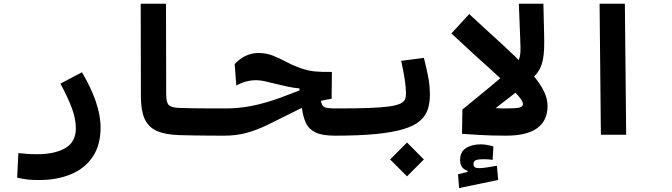

<svg xmlns="http://www.w3.org/2000/svg" viewBox="-20 -713 3556 1016"><path d="M186.5 239.7Q147.5 239.7 122.8 236.6Q98.1 233.4 70.8 227.1L77.1 97.2Q105 99.6 124.5 101.3Q144 103 176.8 103Q270.5 103 325.9 70.6Q381.3 38.1 381.3 -34.2Q381.3 -83.5 360.6 -139.9Q339.8 -196.3 299.8 -270.5L413.6 -330.6Q460.4 -252 486.3 -178Q512.2 -104 512.2 -38.1Q512.2 55.2 470.5 116.9Q428.7 178.7 355.2 209.2Q281.7 239.7 186.5 239.7Z M1166 4.9Q1132.8 4.9 1091.1 4.6Q1049.3 4.4 1006.6 3.7Q963.9 2.9 927.7 2Q852.5 -0.5 808.3 -21Q764.2 -41.5 745.1 -84.7Q726.1 -127.9 725.6 -198.2L724.6 -693.4H858.4L859.4 -215.3Q859.4 -171.4 872.6 -157.7Q885.7 -144 923.8 -142.1Q956.5 -140.6 999.8 -140.1Q1043 -139.6 1088.1 -139.4Q1133.3 -139.2 1171.9 -139.2Q1189 -139.2 1197.5 -117.7Q1206.1 -96.2 1206.1 -63.5Q1206.1 -38.6 1196.8 -16.8Q1187.5 4.9 1166 4.9Z M1752 4.9Q1685.1 4.9 1649.7 -12.2Q1614.3 -29.3 1598.9 -62Q1583.5 -94.7 1577.6 -142.1Q1565.9 -136.7 1553.7 -130.6Q1541.5 -124.5 1528.8 -118.2Q1452.6 -79.6 1395.3 -52Q1337.9 -24.4 1284.4 -9.8Q1231 4.9 1166 4.9Q1153.3 4.9 1145.5 -12.9Q1137.7 -30.8 1137.7 -72.3Q1137.7 -111.3 1147.5 -125.2Q1157.2 -139.2 1173.3 -139.2Q1241.7 -139.2 1309.3 -152.1Q1377 -165 1460.9 -194.8Q1490.7 -205.6 1516.1 -215.8Q1541 -225.6 1564.5 -234.4V-245.1Q1535.6 -247.6 1502.9 -254.4Q1470.2 -261.2 1433.6 -270.5Q1399.4 -279.3 1377.2 -283.9Q1355 -288.6 1335.9 -288.6Q1280.3 -288.6 1230.5 -260.3L1221.7 -374Q1250.5 -404.3 1282.2 -418.5Q1314 -432.6 1348.1 -432.6Q1389.2 -432.6 1424.1 -418.7Q1459 -404.8 1492.7 -386.7Q1526.4 -368.2 1564 -354.5Q1608.9 -338.4 1646.2 -335Q1683.6 -331.5 1736.3 -332.5L1734.9 -190.4Q1705.1 -186 1678.2 -179.2Q1682.6 -151.9 1698.5 -145.5Q1714.4 -139.2 1757.8 -139.2Q1770.5 -139.2 1778.6 -127Q1786.6 -114.7 1790.5 -97.9Q1794.4 -81.1 1794.4 -65.9Q1794.4 -24.4 1782 -9.8Q1769.5 4.9 1752 4.9Z M1752 4.9Q1737.8 4.9 1730.7 -13.2Q1723.6 -31.2 1723.6 -75.7Q1723.6 -115.2 1734.6 -127.2Q1745.6 -139.2 1757.8 -139.2Q1862.3 -139.2 1930.4 -141.6Q1998.5 -144 2038.6 -149.7Q2078.6 -155.3 2097.9 -164.6Q2117.2 -173.8 2122.8 -187Q2128.4 -200.2 2128.4 -218.3Q2128.4 -247.6 2122.1 -290Q2115.7 -332.5 2103 -391.1L2223.1 -406.7Q2238.3 -347.2 2246.6 -302.2Q2254.9 -257.3 2254.9 -211.4Q2254.9 -168.5 2243.4 -133.8Q2231.9 -99.1 2201.7 -73Q2171.4 -46.9 2115 -29.8Q2058.6 -12.7 1969.7 -3.9Q1880.9 4.9 1752 4.9ZM2133.8 220.2 2044.4 130.9 2133.8 41 2223.1 130.9Z M2657.2 4.9Q2616.2 4.9 2581.8 3.9Q2547.4 2.9 2510.3 0.7Q2473.1 -1.5 2424.8 -4.9L2426.8 -133.3L2511.7 -146.5Q2545.9 -143.6 2587.6 -141.4Q2629.4 -139.2 2653.3 -139.2Q2704.1 -139.2 2725.6 -143.1Q2747.1 -147 2747.1 -162.6Q2747.1 -182.6 2704.3 -225.8Q2661.6 -269 2577.6 -344.7Q2493.2 -419.9 2368.7 -536.1L2462.9 -638.7Q2558.1 -550.3 2634.8 -481Q2710.9 -411.1 2765.4 -354.5Q2819.8 -297.9 2848.6 -248.5Q2877.4 -199.2 2877.4 -151.4Q2877.4 -75.2 2823.2 -35.2Q2769 4.9 2657.2 4.9ZM2409.2 282.2 2403.8 209 2454.6 196.8V190.9Q2414.6 178.7 2414.6 133.3Q2414.6 91.3 2445.3 71Q2476.1 50.8 2523.9 50.8Q2541 50.8 2559.8 54.2Q2578.6 57.6 2590.8 62.5L2586.9 132.8Q2560.5 129.4 2541 129.4Q2512.7 129.4 2499.3 134Q2485.8 138.7 2485.8 154.3Q2485.8 168 2493.4 172.4Q2501 176.8 2517.1 176.8Q2532.7 176.8 2560.1 172.4Q2587.4 168 2609.4 164.1L2616.2 239.3Z M2503.9 -63.5 2426.8 -133.3Q2504.4 -196.8 2575 -254.9Q2645.5 -313 2699.7 -363.3Q2717.8 -379.9 2725.1 -396.5Q2732.4 -413.1 2733.9 -438.5Q2734.4 -446.8 2734.4 -457.5Q2734.4 -478 2732.9 -506.3L2725.6 -693.4H2855.5L2859.4 -523.9Q2859.9 -506.8 2859.9 -491.2Q2859.9 -455.1 2857.4 -428.7Q2853.5 -391.1 2844 -366Q2834.5 -340.8 2818.4 -321.5Q2802.2 -302.2 2778.3 -281.2Q2738.8 -246.6 2690.9 -209.2Q2643.1 -171.9 2594.7 -134.8Q2545.9 -97.7 2503.9 -63.5Z M3159.7 0 3152.8 -693.4H3286.6L3293.5 0Z"/></svg>

Font: CaskaydiaMono NF
Style: Bold
Weight: 700
Designer: Aaron Bell
Foundry: Saja Typeworks
Version: Version 2111.001; ttfautohint (v1.8.4);Nerd Fonts 3.1.1